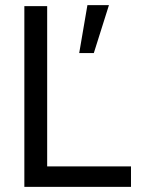

<svg xmlns="http://www.w3.org/2000/svg" viewBox="-20 -729 561 749"><path d="M75 0V-705H164V-42L126 -80H491V0ZM289 -522 321 -709H405L346 -522Z"/></svg>

Font: TikTok Sans 24pt
Style: Regular
Weight: 400
Version: Version 4.000